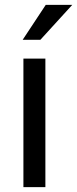

<svg xmlns="http://www.w3.org/2000/svg" viewBox="-20 -769 317 789"><path d="M76.2 -528.3V0H166.5V-528.3ZM146 -605.5 276.9 -749H168L73.2 -605.5Z"/></svg>

Font: Vazirmatn
Style: Regular
Weight: 400
Designer: Saber Rastikerdar
Foundry: Saber Rastikerdar
Version: Version 33.003